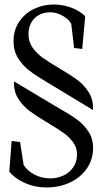

<svg xmlns="http://www.w3.org/2000/svg" viewBox="-20 -640 455 846"><path d="M389.6 -155.3Q392.1 -198.7 371.8 -231.9Q351.6 -265.1 320.8 -287.8Q290 -310.5 239.3 -340.3Q193.8 -367.2 167.7 -386Q141.6 -404.8 123.5 -430.4Q105.5 -456.1 105.5 -488.8Q105.5 -519.5 118.4 -541.5Q131.3 -563.5 153.1 -574.7Q174.8 -585.9 201.2 -585.9Q229.5 -585.9 256.6 -570.3Q283.7 -554.7 293.9 -535.2L306.6 -428.7L342.3 -424.3L355.5 -568.8Q329.1 -593.8 292.5 -606.9Q255.9 -620.1 215.3 -620.1Q170.4 -620.1 130.1 -600.8Q89.8 -581.5 64.7 -544.7Q39.6 -507.8 39.6 -458Q39.6 -415 60.1 -382.8Q80.6 -350.6 110.1 -328.1Q139.6 -305.7 188.5 -276.9L205.6 -266.6ZM390.1 12.2Q390.1 -29.8 369.1 -61.3Q348.1 -92.8 317.4 -114.7Q286.6 -136.7 236.8 -165L210.9 -180.2L42 -281.2Q39.6 -238.3 60.1 -205.6Q80.6 -172.9 111.1 -150.4Q141.6 -127.9 192.4 -97.7Q235.4 -71.8 260.3 -54.2Q285.2 -36.6 302.2 -12.9Q319.3 10.7 319.3 39.6Q319.3 73.7 302.2 97.9Q285.2 122.1 258.3 134Q231.4 146 202.1 146Q164.6 146 131.8 129.2Q99.1 112.3 84 85.9L68.4 -14.2L31.2 -19L21 116.2Q45.4 146.5 89.4 166.3Q133.3 186 184.1 186Q241.7 186 288.8 163.8Q335.9 141.6 363 102.1Q390.1 62.5 390.1 12.2Z"/></svg>

Font: Neuton Light
Style: Regular
Weight: 300
Designer: Brian M Zick
Foundry: Brian M Zick
Version: Version 1.560